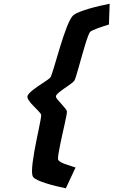

<svg xmlns="http://www.w3.org/2000/svg" viewBox="-20 -813 609 1031"><path d="M333.5 198.2Q310.1 193.4 282.2 186.5Q254.4 179.7 229.2 171.9Q204.1 164.1 184.6 155.3Q165 146.5 158.2 137.7Q151.9 129.9 151.9 105.5Q151.9 85.4 155.5 57.6Q159.2 29.8 164.6 -1.2Q169.9 -32.2 176.5 -63.5Q183.1 -94.7 188.5 -121.3Q193.8 -147.9 197.5 -167.5Q201.2 -187 201.2 -194.8Q201.2 -199.2 195.6 -206.1Q189.9 -212.9 181.9 -221.4Q173.8 -230 164.1 -239.5Q154.3 -249 146.2 -258.5Q138.2 -268.1 132.6 -277.1Q127 -286.1 127 -293.5Q127 -300.3 134.8 -309.3Q142.6 -318.4 154.5 -328.1Q166.5 -337.9 181.2 -347.9Q195.8 -357.9 209.5 -366.9Q223.1 -376 234.1 -383.5Q245.1 -391.1 250 -396.5Q252.9 -399.4 257.8 -413.8Q262.7 -428.2 269.5 -450.4Q276.4 -472.7 284.4 -500.2Q292.5 -527.8 301.3 -556.9Q310.1 -585.9 319.6 -614.5Q329.1 -643.1 338.6 -667.2Q348.1 -691.4 357.4 -708.5Q366.7 -725.6 375 -732.4Q385.7 -740.7 408.2 -749.5Q430.7 -758.3 458.3 -766.4Q485.8 -774.4 515.1 -781.2Q544.4 -788.1 568.8 -793L564.9 -681.2Q552.7 -677.7 537.1 -672.6Q521.5 -667.5 506.8 -662.1Q492.2 -656.7 480.7 -651.6Q469.2 -646.5 465.3 -643.1Q460 -638.2 452.4 -617.9Q444.8 -597.7 436.3 -569.6Q427.7 -541.5 418.9 -510Q410.2 -478.5 402.3 -450.9Q394.5 -423.3 388.4 -403.6Q382.3 -383.8 378.9 -379.4Q374.5 -374 365.7 -366.9Q356.9 -359.9 345.9 -352.3Q335 -344.7 323.2 -336.7Q311.5 -328.6 302 -321Q292.5 -313.5 286.4 -306.9Q280.3 -300.3 280.3 -295.4Q280.3 -288.6 289.6 -277.6Q298.8 -266.6 309.8 -254.6Q320.8 -242.7 330.1 -231.2Q339.4 -219.7 339.4 -212.4Q339.4 -205.6 335.7 -187.5Q332 -169.4 326.9 -145.3Q321.8 -121.1 315.4 -93.8Q309.1 -66.4 304 -40.8Q298.8 -15.1 295.2 5.9Q291.5 26.9 291.5 38.6Q291.5 47.9 301.3 54.4Q311 61 325.2 66.4Q339.4 71.8 356 76.7Q372.6 81.5 385.7 86.4Z"/></svg>

Font: Andika New Basic
Style: Bold Italic
Weight: 700
Italic angle: -14°
Designer: Victor Gaultney, Annie Olsen, Pablo Ugerman
Foundry: SIL International
Version: Version 5.500